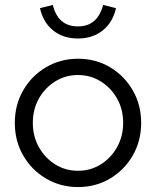

<svg xmlns="http://www.w3.org/2000/svg" viewBox="-20 -748 632 778"><path d="M296 10Q225 10 166.5 -24.5Q108 -59 74 -118Q40 -177 40 -250Q40 -323 74 -382Q108 -441 166.5 -475.5Q225 -510 296 -510Q368 -510 426 -475.5Q484 -441 518 -382Q552 -323 552 -250Q552 -177 518 -118Q484 -59 426 -24.5Q368 10 296 10ZM296 -56Q347 -56 388.5 -82Q430 -108 454.5 -152Q479 -196 479 -250Q479 -305 454.5 -348.5Q430 -392 388.5 -418Q347 -444 296 -444Q245 -444 203.5 -418Q162 -392 137.5 -348.5Q113 -305 113 -250Q113 -196 137.5 -152Q162 -108 203.5 -82Q245 -56 296 -56ZM296 -592Q236 -592 195.5 -624.5Q155 -657 142 -715L194 -728Q215 -641 296 -641Q375 -641 398 -728L450 -715Q437 -657 396 -624.5Q355 -592 296 -592Z"/></svg>

Font: Red Hat Display VF
Style: Regular
Weight: 300
Designer: Pentagram, MCKL
Foundry: Pentagram, MCKL
Version: Version 1.023